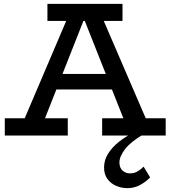

<svg xmlns="http://www.w3.org/2000/svg" viewBox="-20 -706 888 1000"><path d="M78 -18 344 -642H501L770 -18H651L405 -639H431L186 -18ZM5 0V-90H333V0ZM238 -240 261 -321H580L602 -240ZM512 0V-90H843V0ZM227 -597V-686H618V-597ZM643 274Q613 274 585 262Q557 250 539.5 226Q522 202 522 167Q522 127 543.5 93.5Q565 60 599 33Q633 6 669 -12L728 -7Q661 32 631.5 70.5Q602 109 602 140Q602 168 618.5 182.5Q635 197 657 197Q679 197 696 187Q713 177 728 162L762 218Q740 241 709.5 257.5Q679 274 643 274Z"/></svg>

Font: BioRhyme Medium
Style: Regular
Weight: 500
Designer: Aoife Mooney
Foundry: Aoife Mooney Type
Version: Version 1.600;gftools[0.9.33]